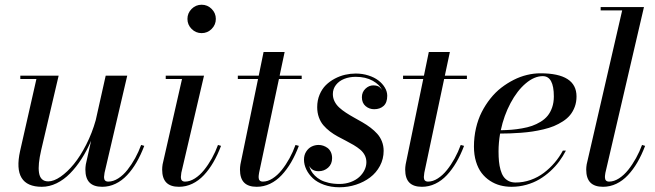

<svg xmlns="http://www.w3.org/2000/svg" viewBox="-20 -780 2771 812"><path d="M228 -460 154.1 -145Q147 -114 144.7 -90.8Q142.3 -67.6 145 -49.6Q147.7 -31.5 157.5 -22.2Q167.2 -12.9 184.1 -12.9Q207.5 -12.9 236.2 -32.7Q264.9 -52.5 292.4 -86.1Q319.8 -119.6 344.7 -168.5Q369.6 -217.3 384.8 -271.5L427 -460H518.1L422.1 -49.1Q419.9 -35.4 419.9 -31Q419.9 -12 438 -12Q459 -12 480.2 -25.6Q501.5 -39.3 519.3 -62Q537.1 -84.7 551.8 -111.5Q566.4 -138.2 576.9 -167L590.1 -163.1Q575.4 -124.5 557.5 -93.6Q539.6 -62.7 517.5 -39.2Q495.4 -15.6 468.5 -2.8Q441.7 10 412.1 10Q376.5 10 358.8 -7.9Q341.1 -25.9 341.1 -63Q341.1 -72.8 343 -85L365.2 -184.6Q347.2 -142.8 324.8 -108Q302.5 -73.2 276.2 -46.5Q250 -19.8 219.4 -4.9Q188.7 10 157 10Q31.7 10 64.9 -141.1L134 -446H65.9V-460Z M790.4 -657.6Q772.7 -675.3 772.7 -700Q772.7 -724.6 790.4 -742.3Q808.1 -760 832.8 -760Q857.4 -760 875.1 -742.3Q892.8 -724.6 892.8 -700Q892.8 -675.3 875.1 -657.6Q857.4 -639.9 832.8 -639.9Q808.1 -639.9 790.4 -657.6ZM914.8 -163.1Q900.1 -124.5 882.2 -93.6Q864.3 -62.7 842.2 -39.2Q820.1 -15.6 793.2 -2.8Q766.4 10 736.8 10Q701.2 10 683.5 -7.9Q665.8 -25.9 665.8 -63Q665.8 -72.8 667.7 -85L749.8 -446H680.9V-460H842.8L746.8 -49.1Q744.9 -36.9 744.9 -31Q744.9 -12 762.7 -12Q783 -12 804 -25.3Q825 -38.6 842.9 -60.8Q860.8 -83 876 -110.2Q891.1 -137.5 901.9 -167Z M1243.9 -163.1Q1229.2 -124.5 1211.2 -93.6Q1193.1 -62.7 1171 -39.2Q1148.9 -15.6 1122.1 -2.8Q1095.2 10 1065.7 10Q1030 10 1012.5 -7.8Q994.9 -25.6 994.9 -63Q994.9 -72.8 996.8 -85L1071.3 -446H985.8V-460H1074.2L1094.7 -560.1H1183.8L1162.6 -460H1255.9V-446H1159.7L1075.7 -49.1Q1073.7 -36.9 1073.7 -31Q1073.7 -12 1091.8 -12Q1112.1 -12 1132.8 -25.3Q1153.6 -38.6 1171.4 -60.8Q1189.2 -83 1204.1 -110.1Q1219 -137.2 1229.7 -167Z M1595.5 -398.9Q1586.4 -421.6 1556.4 -438.4Q1526.4 -455.1 1484.6 -455.1Q1457.8 -455.1 1436 -446.5Q1414.3 -438 1401 -421.1Q1387.7 -404.3 1387.7 -382.1Q1387.7 -365.5 1395 -351Q1402.3 -336.4 1414.8 -325.1Q1427.2 -313.7 1443.4 -303.2Q1459.5 -292.7 1477.3 -282.8Q1495.1 -272.9 1512.9 -262.7Q1530.8 -252.4 1546.9 -240.2Q1563 -228 1575.4 -214.2Q1587.9 -200.4 1595.2 -181.9Q1602.5 -163.3 1602.5 -142.1Q1602.5 -107.9 1586.9 -78.6Q1571.3 -49.3 1545.3 -29.7Q1519.3 -10 1485.6 1Q1451.9 12 1415.5 12Q1379.9 12 1350.6 1.5Q1321.3 -9 1303.2 -26Q1285.2 -43 1275.4 -63.5Q1265.6 -84 1265.6 -105Q1265.6 -124.5 1275 -139Q1284.4 -153.6 1298.2 -160.3Q1312 -167 1327.6 -167Q1337.4 -167 1347 -163.8Q1356.7 -160.6 1365.4 -154.2Q1374 -147.7 1379.3 -136.6Q1384.5 -125.5 1384.5 -111.1Q1384.5 -85.9 1367.6 -70.9Q1350.6 -55.9 1327.6 -55.9Q1298.8 -55.9 1287.6 -79.1Q1290.3 -68.1 1295.7 -58Q1301 -47.9 1311.4 -37.4Q1321.8 -26.9 1335.6 -19.3Q1349.4 -11.7 1370.1 -6.8Q1390.9 -2 1415.5 -2Q1440.9 -2 1462.8 -10Q1484.6 -18.1 1499 -31.1Q1513.4 -44.2 1521.5 -60.7Q1529.5 -77.1 1529.5 -94Q1529.5 -110.1 1522.5 -123.7Q1515.4 -137.2 1503.3 -147.3Q1491.2 -157.5 1475.6 -166.7Q1460 -176 1442.7 -184.8Q1425.5 -193.6 1408.3 -202.9Q1391.1 -212.2 1375.5 -224.1Q1359.9 -236.1 1347.8 -250.1Q1335.7 -264.2 1328.6 -283.8Q1321.5 -303.5 1321.5 -326.9Q1321.5 -355.5 1331.5 -379.5Q1341.6 -403.6 1357.9 -419.8Q1374.3 -436 1395.8 -447.4Q1417.2 -458.7 1439.7 -463.9Q1462.2 -469 1484.6 -469Q1512.9 -469 1538.1 -460.9Q1563.2 -452.9 1580.4 -439.7Q1597.7 -426.5 1607.7 -409.5Q1617.7 -392.6 1617.7 -375Q1617.7 -345.9 1602.3 -332Q1586.9 -318.1 1562.5 -318.1Q1541.7 -318.1 1526.1 -331.3Q1510.5 -344.5 1510.5 -368.9Q1510.5 -390.4 1525.4 -404.7Q1540.3 -418.9 1558.6 -418.9Q1567.4 -418.9 1574 -417.1Q1580.6 -415.3 1584.8 -411.7Q1589.1 -408.2 1590.9 -405.8Q1592.8 -403.3 1595.5 -398.9Z M1942.6 -163.1Q1928 -124.5 1909.9 -93.6Q1891.8 -62.7 1869.8 -39.2Q1847.7 -15.6 1820.8 -2.8Q1793.9 10 1764.4 10Q1728.8 10 1711.2 -7.8Q1693.6 -25.6 1693.6 -63Q1693.6 -72.8 1695.6 -85L1770 -446H1684.6V-460H1772.9L1793.5 -560.1H1882.6L1861.3 -460H1954.6V-446H1858.4L1774.4 -49.1Q1772.5 -36.9 1772.5 -31Q1772.5 -12 1790.5 -12Q1810.8 -12 1831.5 -25.3Q1852.3 -38.6 1870.1 -60.8Q1887.9 -83 1902.8 -110.1Q1917.7 -137.2 1928.5 -167Z M2088.4 -139.9Q2088.4 -116.2 2090.2 -97.7Q2092 -79.1 2096.8 -61.8Q2101.6 -44.4 2109.5 -33.1Q2117.4 -21.7 2130.2 -14.9Q2143.1 -8.1 2160.4 -8.1Q2193.1 -8.1 2224.1 -19Q2255.1 -30 2280.2 -49.1Q2305.2 -68.1 2325.4 -91.8Q2345.7 -115.5 2360.4 -143.1H2373.3Q2361.1 -119.1 2345.1 -97.5Q2329.1 -75.9 2307.4 -56Q2285.6 -36.1 2261.1 -21.6Q2236.6 -7.1 2206.1 1.5Q2175.5 10 2143.3 10Q2118.4 10 2095.6 4Q2072.8 -2 2052.4 -15.3Q2032 -28.6 2017 -48.1Q2002 -67.6 1993.2 -96.3Q1984.4 -125 1984.4 -159.9Q1984.4 -200.2 1993 -237.8Q2001.7 -275.4 2017.2 -305.9Q2032.7 -336.4 2053.7 -362.9Q2074.7 -389.4 2099.7 -408.8Q2124.8 -428.2 2152.3 -442.1Q2179.9 -456.1 2208.6 -463Q2237.3 -470 2265.4 -470Q2418.2 -470 2418.2 -372.1Q2418.2 -348.4 2410.8 -328.4Q2403.3 -308.3 2391.2 -293.6Q2379.2 -278.8 2360.6 -266.8Q2342 -254.9 2322.6 -246.8Q2303.2 -238.8 2278.3 -232.9Q2253.4 -227.1 2231.7 -223.8Q2210 -220.5 2183.3 -218.5Q2156.7 -216.6 2137.5 -215.9Q2118.2 -215.3 2095 -215.1Q2088.4 -176.3 2088.4 -139.9ZM2275.4 -458Q2239.7 -458 2203.5 -427.4Q2167.2 -396.7 2139.2 -344.1Q2111.1 -291.5 2097.9 -229.2Q2122.6 -229.7 2143.2 -231.3Q2163.8 -232.9 2187.6 -237.1Q2211.4 -241.2 2230 -247.7Q2248.5 -254.2 2266.5 -265.1Q2284.4 -276.1 2296.1 -290.5Q2307.9 -304.9 2315.1 -325.7Q2322.3 -346.4 2322.3 -372.1Q2322.3 -458 2275.4 -458Z M2708.3 -163.1Q2693.6 -124.5 2675.7 -93.6Q2657.7 -62.7 2635.6 -39.2Q2613.5 -15.6 2586.7 -2.8Q2559.8 10 2530.3 10Q2494.6 10 2476.9 -7.9Q2459.2 -25.9 2459.2 -63Q2459.2 -72.8 2461.2 -85L2611.3 -736.1H2520.3V-750H2703.4L2540.3 -49.1Q2538.3 -36.9 2538.3 -31Q2538.3 -12 2556.2 -12Q2576.7 -12 2597.9 -25.6Q2619.1 -39.3 2637.1 -61.9Q2655 -84.5 2669.9 -111.5Q2684.8 -138.4 2695.3 -167Z"/></svg>

Font: Bodoni* 16
Style: Italic
Weight: 400
Italic angle: -13°
Version: Version 2.000